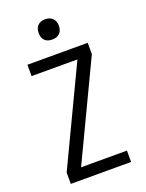

<svg xmlns="http://www.w3.org/2000/svg" viewBox="-173 -1031 845 1113"><g transform="rotate(-20 250.0 -474.0)"><path d="M64 0V-70L347 -665H64V-735H436V-665L153 -70H436V0ZM250 -823Q237 -823 225 -826.5Q213 -830 204 -839Q195 -848 191.5 -860Q188 -872 188 -885Q188 -898 191.5 -910Q195 -922 204 -931Q213 -940 225 -944Q237 -948 250 -948Q263 -948 275 -944Q287 -940 296 -931Q305 -922 309 -910Q313 -898 313 -885Q313 -872 309 -860Q305 -848 296 -839Q287 -830 275 -826.5Q263 -823 250 -823Z"/></g></svg>

Font: Zed Mono
Style: Regular
Weight: 400
Monospace: yes
Designer: Belleve Invis
Foundry: Belleve Invis
Version: Version 1.0.0; ttfautohint (v1.8.4)